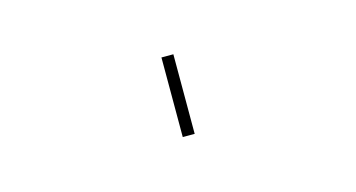

<svg xmlns="http://www.w3.org/2000/svg" viewBox="-33 -442 566 305"><g transform="rotate(-15 250.0 -289.5)"><path d="M240.2 -224.6V-355.5H259.8V-224.6Z"/></g></svg>

Font: Mgen+ 1m thin
Style: Regular
Weight: 100
Designer: [Source Han Sans]
Ryoko NISHIZUKA  (kana & ideographs); Paul D. Hunt (Latin, Greek & Cyrillic); Wenlong ZHANG  (bopomofo
Version: Version 1.059.20150602